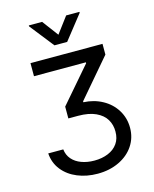

<svg xmlns="http://www.w3.org/2000/svg" viewBox="-134 -832 888 1108"><g transform="rotate(-15 309.5 -278.0)"><path d="M312.2 108.4Q357.7 108.4 394.3 93.2Q430.9 78 451.5 48.5Q472 19 471.7 -22.8Q472 -62.5 452.9 -94.8Q433.7 -127.1 392.1 -146.4Q350.5 -165.7 286.6 -165.7H228.6V-236.2L410.2 -446.8V-452.3H100.1V-530.4H530.4V-466.2L336.3 -239V-233.4Q398.5 -230.7 449.6 -202.7Q500.7 -174.7 529.7 -127.2Q558.7 -79.8 558.7 -22.1Q558.7 38 526.9 85.3Q495.2 132.6 438.7 159.5Q382.3 186.5 310.8 186.5Q245.2 186.5 190.6 164Q136 141.6 102.2 99.3Q68.4 57 64.2 -0.7H154Q157.8 33.8 179 58.4Q200.3 82.9 234.8 95.6Q269.3 108.4 312.2 108.4ZM298.3 -647.1 370.2 -743.1H449.6V-737.6L336.3 -593.9H260.4L147.1 -737.6V-743.1H226.5Z"/></g></svg>

Font: Pretendard Variable
Style: Regular
Weight: 400
Designer: Base glyphs from Inter by Rasmus Andersson; Hangul glyphs from Noto Sans CJK(Source Han Sans) by Jang Soo-young and Kang
Foundry: Kil Hyung-jin
Version: Version 1.100;FEAKit 1.0